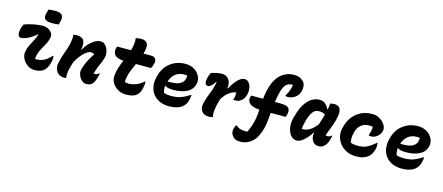

<svg xmlns="http://www.w3.org/2000/svg" viewBox="-59 -1477 5518 2392"><g transform="rotate(15 2700.0 -280.5)"><path d="M89 -503Q119 -515 160.5 -526Q202 -537 246 -543.5Q290 -550 327 -550Q364 -550 395 -534Q426 -518 443 -491.5Q460 -465 454 -435Q445 -386 423 -345.5Q401 -305 378 -265Q355 -225 344 -177Q341 -164 339 -151Q337 -138 336 -127Q341 -126 345.5 -125.5Q350 -125 354 -125Q403 -125 447.5 -146Q492 -167 545 -223H551Q553 -207 552 -186.5Q551 -166 544 -137Q525 -62 486 -27Q469 -11 437.5 -0.5Q406 10 366 10Q327 10 293.5 -7Q260 -24 236 -52Q212 -80 201 -113Q190 -146 195 -177Q202 -224 221.5 -264.5Q241 -305 263 -345Q285 -385 299 -430L293 -433Q244 -388 190 -361Q136 -334 98 -334Q72 -334 62.5 -362Q53 -390 66 -445Q70 -459 75 -473Q80 -487 89 -503ZM340 -764Q362 -767 386.5 -768.5Q411 -770 430 -770Q548 -770 524 -669L511 -617Q489 -614 465.5 -612.5Q442 -611 422 -611Q358 -611 334.5 -635.5Q311 -660 326 -714Z M719 -540Q737 -546 761 -546Q832 -546 855.5 -506.5Q879 -467 861 -387H867Q889 -430 922.5 -466.5Q956 -503 995 -526Q1034 -549 1073 -549Q1102 -549 1124 -531Q1146 -513 1159 -485Q1172 -457 1176 -426Q1180 -395 1173 -369Q1157 -313 1134 -264.5Q1111 -216 1095 -160Q1094 -156 1092.5 -150.5Q1091 -145 1090 -140Q1094 -139 1097.5 -138.5Q1101 -138 1105 -138Q1116 -138 1129.5 -142.5Q1143 -147 1157 -161H1163Q1162 -144 1155 -119Q1147 -88 1138.5 -67Q1130 -46 1122 -33Q1108 -11 1087 -0.5Q1066 10 1028 10Q999 10 972.5 -14.5Q946 -39 932.5 -75Q919 -111 926 -145Q937 -194 965.5 -254Q994 -314 1034 -372Q1019 -387 991 -387Q954 -387 905 -341.5Q856 -296 808 -213Q790 -156 778.5 -104.5Q767 -53 772 3Q763 6 752 6Q711 6 685 -9Q659 -24 646 -46.5Q633 -69 629 -92.5Q625 -116 628 -134Q636 -187 652.5 -238Q669 -289 687 -339.5Q705 -390 715 -441Q720 -466 721.5 -492.5Q723 -519 719 -540Z M1285 -540H1463Q1469 -557 1473 -574.5Q1477 -592 1480 -610Q1484 -633 1484.5 -655.5Q1485 -678 1481 -700Q1501 -706 1518 -708Q1535 -710 1552 -710Q1600 -710 1623 -685Q1646 -660 1639 -607Q1635 -575 1625 -540H1724Q1766 -540 1781 -515Q1796 -490 1786 -453Q1782 -436 1776 -420.5Q1770 -405 1762 -390H1567Q1545 -339 1524.5 -290Q1504 -241 1497 -194Q1491 -160 1493 -138Q1503 -134 1515 -132Q1527 -130 1544 -130Q1582 -130 1632 -147Q1682 -164 1733 -210H1739Q1741 -194 1739.5 -172.5Q1738 -151 1732 -123Q1725 -94 1715.5 -73.5Q1706 -53 1689 -36Q1664 -11 1629.5 -0.5Q1595 10 1546 10Q1485 10 1438 -18Q1391 -46 1366 -90Q1341 -134 1346 -183Q1351 -238 1368 -289.5Q1385 -341 1406 -390Q1249 -397 1278 -521Q1281 -531 1285 -540Z M2165 -552Q2219 -552 2259.5 -533Q2300 -514 2326 -483Q2352 -452 2361.5 -416.5Q2371 -381 2363 -349L2361 -341Q2348 -290 2310 -259Q2272 -228 2217 -213.5Q2162 -199 2096 -199Q2022 -199 1995 -223H1990Q1987 -199 1989 -176Q1991 -153 2000 -133Q2022 -125 2044 -122Q2066 -119 2090 -119Q2170 -119 2223.5 -140Q2277 -161 2330 -196H2336Q2335 -161 2328 -135Q2318 -95 2302.5 -72.5Q2287 -50 2267 -34Q2208 12 2101 12Q2027 12 1973.5 -14Q1920 -40 1888.5 -84.5Q1857 -129 1849.5 -186.5Q1842 -244 1859 -307L1862 -318Q1893 -431 1975 -491.5Q2057 -552 2165 -552ZM2178 -420Q2145 -420 2112 -407Q2079 -394 2050.5 -364Q2022 -334 2005 -283Q2016 -282 2025 -282Q2123 -282 2164.5 -306Q2206 -330 2216 -367Q2223 -398 2223 -415Q2215 -417 2205 -418.5Q2195 -420 2178 -420Z M2497 -523Q2520 -532 2560 -541Q2600 -550 2634 -550Q2681 -550 2708 -525.5Q2735 -501 2744 -465Q2753 -429 2745 -395L2752 -392Q2797 -474 2841.5 -517Q2886 -560 2925 -560Q2954 -560 2974 -540Q2994 -521 3002 -497.5Q3010 -474 3011.5 -452Q3013 -430 3011.5 -414.5Q3010 -399 3009 -396L3004 -376Q3003 -373 2997.5 -357Q2992 -341 2978 -321Q2964 -301 2939 -286.5Q2914 -272 2875 -272Q2870 -272 2865.5 -272.5Q2861 -273 2855 -274V-280Q2863 -303 2866 -324.5Q2869 -346 2869 -369H2862Q2847 -369 2821.5 -359.5Q2796 -350 2763.5 -323Q2731 -296 2696 -242Q2686 -211 2677 -177Q2668 -143 2662 -98Q2653 -37 2666 0Q2640 8 2609 8Q2549 8 2519 -33Q2489 -74 2507 -143Q2525 -212 2553.5 -281Q2582 -350 2597 -430L2591 -433Q2562 -390 2542.5 -374Q2523 -358 2503 -358Q2477 -358 2468.5 -382Q2460 -406 2473 -461Q2477 -475 2482 -489.5Q2487 -504 2497 -523Z M2973 23H2979Q3004 48 3034 57Q3064 66 3102 66Q3110 66 3116.5 65.5Q3123 65 3127 64Q3142 33 3156 -5Q3180 -67 3188.5 -124Q3197 -181 3200 -239Q3103 -246 3070 -281Q3037 -316 3050 -363Q3053 -375 3057 -382H3209Q3213 -419 3220.5 -459Q3228 -499 3241 -542Q3265 -622 3306 -672.5Q3347 -723 3398.5 -746.5Q3450 -770 3506 -770Q3549 -770 3576 -759.5Q3603 -749 3627 -725Q3650 -703 3655 -670Q3660 -637 3652 -606L3650 -598Q3637 -546 3594.5 -514.5Q3552 -483 3499 -483Q3484 -483 3469 -488V-494Q3495 -537 3506.5 -570Q3518 -603 3525 -644Q3522 -645 3515 -645Q3466 -645 3437 -616Q3409 -588 3390 -520Q3380 -484 3373.5 -449.5Q3367 -415 3362 -382H3432Q3489 -382 3517 -370Q3545 -358 3552 -335Q3559 -312 3553 -279Q3549 -257 3538 -237H3347Q3342 -166 3333 -98.5Q3324 -31 3297 37Q3263 126 3201.5 167.5Q3140 209 3074 209Q3037 209 3014.5 200Q2992 191 2980 179Q2961 159 2952 133.5Q2943 108 2952 69Q2956 53 2961 42.5Q2966 32 2973 23Z M3897 -552Q3944 -552 3972.5 -524.5Q4001 -497 4017 -462H4022Q4026 -482 4029 -503Q4032 -524 4032 -540Q4056 -548 4087 -548Q4121 -548 4143 -532Q4165 -516 4170 -477Q4175 -438 4158 -369Q4142 -305 4119 -249Q4096 -193 4080 -144Q4089 -139 4103 -139Q4116 -139 4129 -143.5Q4142 -148 4157 -161H4163Q4162 -154 4159.5 -146Q4157 -138 4155 -129Q4148 -98 4137 -71Q4126 -44 4112 -29Q4094 -10 4075.5 0Q4057 10 4028 10Q3992 10 3968.5 -10Q3945 -30 3935.5 -64Q3926 -98 3933 -138H3927Q3902 -97 3871.5 -63Q3841 -29 3809.5 -8.5Q3778 12 3749 12Q3711 12 3684.5 -10.5Q3658 -33 3643 -69.5Q3628 -106 3625 -147.5Q3622 -189 3631 -227L3638 -255Q3676 -406 3742.5 -479Q3809 -552 3897 -552ZM3771 -146Q3776 -145 3780.5 -144.5Q3785 -144 3789 -144Q3832 -144 3875.5 -170.5Q3919 -197 3963 -254Q3973 -287 3984 -320.5Q3995 -354 4005 -390Q3974 -413 3924 -413Q3873 -413 3843 -370.5Q3813 -328 3793 -255L3788 -237Q3781 -211 3777 -188Q3773 -165 3771 -146Z M4577 -551Q4619 -551 4653.5 -535Q4688 -519 4712 -495Q4738 -470 4750 -440.5Q4762 -411 4757 -390L4754 -377Q4744 -335 4707.5 -306Q4671 -277 4629 -277Q4614 -277 4599 -282V-288Q4625 -361 4619 -400Q4598 -403 4571 -403Q4510 -403 4467.5 -367Q4425 -331 4410 -262L4408 -253Q4401 -223 4400.5 -193.5Q4400 -164 4408 -136Q4429 -128 4451.5 -124.5Q4474 -121 4499 -121Q4572 -121 4622 -147.5Q4672 -174 4725 -220H4731Q4733 -201 4732.5 -180.5Q4732 -160 4727 -141Q4717 -101 4703 -77Q4689 -53 4666 -34Q4642 -13 4604.5 -0.5Q4567 12 4510 12Q4444 12 4391.5 -13Q4339 -38 4305 -79.5Q4271 -121 4258 -172.5Q4245 -224 4257 -277L4259 -286Q4287 -411 4370.5 -481Q4454 -551 4577 -551Z M5165 -552Q5219 -552 5259.5 -533Q5300 -514 5326 -483Q5352 -452 5361.5 -416.5Q5371 -381 5363 -349L5361 -341Q5348 -290 5310 -259Q5272 -228 5217 -213.5Q5162 -199 5096 -199Q5022 -199 4995 -223H4990Q4987 -199 4989 -176Q4991 -153 5000 -133Q5022 -125 5044 -122Q5066 -119 5090 -119Q5170 -119 5223.5 -140Q5277 -161 5330 -196H5336Q5335 -161 5328 -135Q5318 -95 5302.5 -72.5Q5287 -50 5267 -34Q5208 12 5101 12Q5027 12 4973.5 -14Q4920 -40 4888.5 -84.5Q4857 -129 4849.5 -186.5Q4842 -244 4859 -307L4862 -318Q4893 -431 4975 -491.5Q5057 -552 5165 -552ZM5178 -420Q5145 -420 5112 -407Q5079 -394 5050.5 -364Q5022 -334 5005 -283Q5016 -282 5025 -282Q5123 -282 5164.5 -306Q5206 -330 5216 -367Q5223 -398 5223 -415Q5215 -417 5205 -418.5Q5195 -420 5178 -420Z"/></g></svg>

Font: Recursive Mn Csl St XBd
Style: Italic
Weight: 800
Italic angle: -15°
Monospace: yes
Version: Version 1.079;hotconv 1.0.112;makeotfexe 2.5.65598; ttfautoh